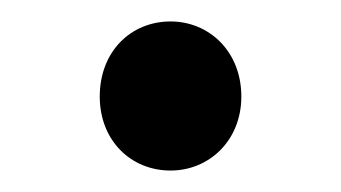

<svg xmlns="http://www.w3.org/2000/svg" viewBox="-20 -146 318 179"><path d="M139 13C175 13 205 -15 205 -56C205 -98 175 -126 139 -126C102 -126 73 -98 73 -56C73 -15 102 13 139 13Z"/></svg>

Font: Source Han Sans JP
Style: Regular
Weight: 400
Designer: Ryoko NISHIZUKA 西塚涼子 (kana, bopomofo & ideographs); Paul D. Hunt (Latin, Greek & Cyrillic); Sandoll Communications 산돌커뮤니
Foundry: Adobe
Version: Version 2.004;hotconv 1.0.118;makeotfexe 2.5.65603